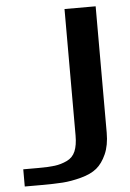

<svg xmlns="http://www.w3.org/2000/svg" viewBox="-53 -783 556 823"><g transform="rotate(-5 225.0 -371.5)"><path d="M20 0V-74H83Q129 -74 156 -77.5Q183 -81 208.5 -93Q234 -105 245 -131Q256 -157 256 -199V-743H390V-199Q390 -145 373 -107Q356 -69 331 -48.5Q306 -28 263 -16.5Q220 -5 183 -2.5Q146 0 90 0Z"/></g></svg>

Font: Aneo
Style: Regular
Weight: 400
Designer: Anastasios Pappas
Foundry: Anastasios Pappas
Version: Version 1.000